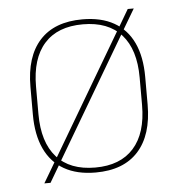

<svg xmlns="http://www.w3.org/2000/svg" viewBox="-45 -560 588 635"><g transform="rotate(-5 249.5 -243.0)"><path d="M249.5 11.5Q187.5 11.5 145 -12.8Q102.5 -37 80.8 -83.8Q59 -130.5 59 -197.5V-289Q59 -390 107.8 -443.5Q156.5 -497 249.5 -497Q311.5 -497 354 -473Q396.5 -449 418.2 -402.8Q440 -356.5 440 -289V-197.5Q440 -96.5 391.2 -42.5Q342.5 11.5 249.5 11.5ZM77 32.5 119 -38.5 123.5 -46 363.5 -453 367 -458.5 402 -518H422L380.5 -448L376.5 -441L136.5 -34L132 -26L97.5 32.5ZM249.5 -5Q333 -5 377.2 -54.5Q421.5 -104 421.5 -197.5V-289Q421.5 -382 377.5 -431.2Q333.5 -480.5 249.5 -480.5Q165.5 -480.5 121.5 -431.2Q77.5 -382 77.5 -289V-197.5Q77.5 -104 121.5 -54.5Q165.5 -5 249.5 -5Z"/></g></svg>

Font: Anek Telugu Thin
Style: Regular
Weight: 250
Version: Version 1.003